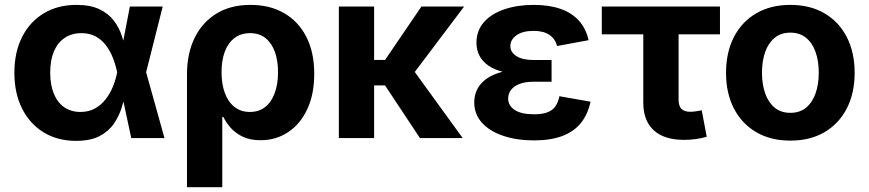

<svg xmlns="http://www.w3.org/2000/svg" viewBox="-20 -573 3607 797"><path d="M295.5 11.7Q218.6 11.7 161 -23.6Q103.4 -59 71.5 -122.6Q39.7 -186.1 39.7 -271Q39.7 -356.4 71.8 -419.6Q103.8 -482.8 161.9 -517.8Q220 -552.7 297.3 -552.7Q355.7 -552.7 393.3 -534.4Q431 -516.1 452.9 -486.9Q474.8 -457.6 485.9 -424Q496.9 -390.5 502 -360.5H549.5L586.2 -274.4L662.7 0H524.8L466.1 -274.4Q459.7 -304.5 448.5 -333.1Q437.3 -361.6 419.9 -384.7Q402.5 -407.9 377.4 -421.6Q352.2 -435.4 318.2 -435.4Q277.8 -435.4 248.6 -415.8Q219.4 -396.3 203.9 -359.9Q188.4 -323.5 188.4 -271.9Q188.4 -220.9 203.4 -184.2Q218.4 -147.5 246.6 -127.9Q274.9 -108.3 313.9 -108.3Q348.2 -108.3 374.2 -122.8Q400.3 -137.3 418.7 -161.1Q437.2 -185 448.8 -213.9Q460.5 -242.7 466.1 -271.5L519.1 -545.9H655.4L586.2 -271.5L549.5 -191H501.9Q495.9 -161.2 485.1 -126.3Q474.3 -91.3 452.9 -59.9Q431.5 -28.4 393.7 -8.3Q355.9 11.7 295.5 11.7Z M756.2 204.1V-264.8Q756.2 -350.8 787.8 -415.6Q819.5 -480.4 878.4 -516.6Q937.3 -552.7 1020.3 -552.7Q1099.8 -552.7 1159 -518.7Q1218.3 -484.6 1251.3 -420.6Q1284.4 -356.5 1284.4 -266.7Q1284.4 -180.7 1255.1 -118.9Q1225.8 -57 1175.4 -24Q1124.9 9.1 1062.1 9.1Q1017.5 9.1 986.8 -6Q956.1 -21 936.9 -43.2Q917.7 -65.4 907.4 -87.4H902.7V204.1ZM1017.3 -108.3Q1055.4 -108.3 1081.4 -129.3Q1107.4 -150.3 1120.7 -187.5Q1134.1 -224.6 1134.1 -273.2Q1134.1 -320.9 1121.1 -357.5Q1108 -394 1082.3 -414.7Q1056.5 -435.4 1018 -435.4Q980.6 -435.4 953.9 -415.5Q927.3 -395.6 913.4 -359.3Q899.6 -322.9 899.6 -273.2Q899.6 -224.2 913.3 -187Q927.1 -149.7 953.5 -129Q979.8 -108.3 1017.3 -108.3Z M1533 -545.9V0H1386.6V-545.9ZM1906.6 -545.9 1659.7 -218.5H1495.6V-324.3H1578.5L1729.3 -545.9ZM1723.1 0 1574.7 -223.9 1686.2 -295.6 1900.5 0Z M2196.1 9.8Q2125.5 9.8 2069.4 -9Q2013.3 -27.7 1981 -63.1Q1948.6 -98.5 1948.6 -148.5Q1948.6 -177 1960.8 -201.9Q1973 -226.7 1998.8 -245.5Q2024.6 -264.3 2065.1 -275Q2105.7 -285.8 2162.4 -285.8H2269.6V-233.7H2193.7Q2160.3 -233.7 2137.1 -224.7Q2113.8 -215.8 2101.6 -200.2Q2089.4 -184.5 2089.4 -163.9Q2089.4 -134.7 2116.4 -116.7Q2143.4 -98.6 2196.8 -98.6Q2231.1 -98.6 2252.4 -106.8Q2273.7 -114.9 2285.4 -131.6Q2297.1 -148.3 2302 -173.6L2431.4 -150.9Q2420.4 -99 2391.8 -63.1Q2363.2 -27.1 2314.9 -8.7Q2266.5 9.8 2196.1 9.8ZM2162.4 -264.4Q2109.3 -264.4 2070.6 -274Q2031.9 -283.6 2006.9 -301.1Q1981.9 -318.7 1969.8 -342.7Q1957.8 -366.7 1957.8 -395Q1957.8 -445.8 1988.7 -480.9Q2019.7 -516 2073.6 -534.4Q2127.6 -552.7 2195.4 -552.7Q2259.6 -552.7 2306.7 -536.2Q2353.8 -519.7 2383.1 -487.2Q2412.4 -454.7 2423.3 -406.2L2292.6 -382Q2285.1 -411.1 2261 -427.9Q2236.9 -444.8 2194.6 -444.8Q2149.2 -444.8 2123.9 -426.5Q2098.5 -408.2 2098.5 -381.7Q2098.5 -356.3 2123.6 -340.2Q2148.7 -324 2193.7 -324H2269.6V-264.4Z M2819.2 7.6Q2737.1 7.6 2693.7 -32.2Q2650.3 -72.1 2650.3 -146.9V-430.6H2478V-545.9H2968.6V-430.6H2796.8V-159.8Q2796.8 -133.7 2808.4 -121.4Q2820 -109 2846.2 -109Q2855 -109 2870.1 -111.1Q2885.1 -113.2 2892.9 -115.1L2913.7 -5.3Q2889.9 1.7 2865.8 4.7Q2841.8 7.6 2819.2 7.6Z M3260.8 10.7Q3178.7 10.7 3118.7 -24.6Q3058.7 -59.9 3026.2 -123.3Q2993.8 -186.6 2993.8 -270.6Q2993.8 -355.2 3026.2 -418.7Q3058.7 -482.2 3118.7 -517.4Q3178.7 -552.7 3260.8 -552.7Q3343.2 -552.7 3403 -517.4Q3462.8 -482.2 3495.3 -418.7Q3527.7 -355.2 3527.7 -270.6Q3527.7 -186.6 3495.3 -123.3Q3462.8 -59.9 3403 -24.6Q3343.2 10.7 3260.8 10.7ZM3260.8 -104.6Q3299.9 -104.6 3326.2 -126.3Q3352.5 -148.1 3365.6 -185.8Q3378.7 -223.5 3378.7 -271.1Q3378.7 -319.2 3365.6 -356.8Q3352.5 -394.3 3326.2 -415.9Q3299.9 -437.5 3260.8 -437.5Q3221.7 -437.5 3195.5 -415.9Q3169.3 -394.3 3156.2 -356.9Q3143 -319.5 3143 -271.1Q3143 -223.5 3156.2 -185.8Q3169.3 -148.1 3195.5 -126.3Q3221.7 -104.6 3260.8 -104.6Z"/></svg>

Font: Adwaita Sans
Style: Regular
Weight: 400
Designer: Rasmus Andersson
Foundry: rsms
Version: Version 4.001;git-9221beed3